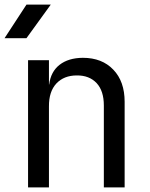

<svg xmlns="http://www.w3.org/2000/svg" viewBox="-29 -810 648 830"><path d="M-9.3 -645 85.4 -790H190.4L85.4 -645ZM92.3 0V-549.8H182.6V-444.8H183.6Q190.4 -500 228.5 -529.8Q266.6 -559.6 329.1 -560.1Q412.1 -560.1 460.9 -508.8Q509.8 -458 509.8 -370.1V0H419.9V-354Q419.9 -417 388.7 -450.7Q356.9 -484.4 303.2 -483.9Q247.6 -483.9 214.8 -449.2Q182.1 -414.1 182.6 -350.1V0Z"/></svg>

Font: UDEV Gothic 35
Style: Regular
Weight: 400
Version: v2.1.0; ttfautohint (v1.8.4.7-5d5b-dirty) -l 6 -r 45 -G 200 